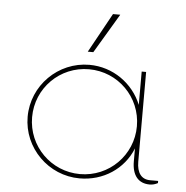

<svg xmlns="http://www.w3.org/2000/svg" viewBox="-47 -641 673 695"><g transform="rotate(5 289.5 -293.5)"><path d="M362.3 -595.2H335.9L256.8 -451.7H276.9ZM522 -7.8C490.7 -7.8 473.6 -30.3 473.6 -70.8V-397H457.5V-275.9C426.8 -351.6 353 -404.8 267.1 -404.8C153.8 -404.8 60.5 -312 60.5 -198.2C60.5 -85 153.8 7.8 267.1 7.8C353 7.8 426.8 -41 457.5 -117.7V-70.8C457.5 -20 480.5 7.8 522 7.8C532.2 7.8 542.5 4.9 551.3 0V-7.8ZM267.1 -7.8C161.6 -7.8 76.7 -92.8 76.7 -198.2C76.7 -304.2 161.6 -388.7 267.1 -388.7C372.6 -388.7 457.5 -304.2 457.5 -198.2C457.5 -92.8 372.6 -7.8 267.1 -7.8Z"/></g></svg>

Font: Now Thin
Style: Regular
Weight: 100
Designer: Alfredo Marco Pradil
Foundry: Alfredo Marco Pradil
Version: Version 1.200;hotconv 1.0.109;makeotfexe 2.5.65596